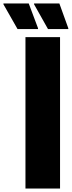

<svg xmlns="http://www.w3.org/2000/svg" viewBox="-88 -1006 417 1116"><path d="M60 90V-790H261V90ZM309 -837H191L110 -981V-986H257L309 -842ZM133 -837H14L-68 -981V-986H79L133 -842Z"/></svg>

Font: Farlight84_Sys_V01
Style: Bold
Weight: 700
Designer: Monotype Design Team, Nadine Chahine and Nizar Qandah
Foundry: Monotype Imaging Inc.
Version: Version 2.004;October 31, 2024;FontCreator 14.0.0.2814 64-bi